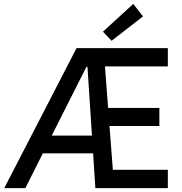

<svg xmlns="http://www.w3.org/2000/svg" viewBox="-20 -967 937 987"><path d="M2 0 373.5 -719.7H438L444.3 -623.5H424.3L230.5 -239.3L110.4 0ZM180.2 -178.7V-270H512.7V-178.7ZM470.2 0 455.1 -233.4 423.3 -719.7H842.8V-625.5H519.5L560.1 -94.2H842.8V0ZM533.7 -319.3 526.4 -412.1H799.3V-319.3ZM553.7 -757.3 509.3 -804.2 665 -946.8 715.3 -882.8Z"/></svg>

Font: Reddit Sans Medium
Style: Regular
Weight: 500
Designer: Stephen Hutchings
Foundry: Reddit
Version: Version 1.014